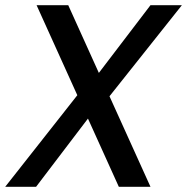

<svg xmlns="http://www.w3.org/2000/svg" viewBox="-40 -720 721 740"><path d="M-20 0 258 -353 101 -700H223L341 -439L540 -700H661L382 -349L540 0H418L299 -263L99 0Z"/></svg>

Font: DeepMind Sans Medium
Style: Italic
Weight: 500
Italic angle: -10°
Designer: Jonny Pinhorn / Modifications: Colophon Foundry
Foundry: Colophon Foundry
Version: Version 1.002; ttfautohint (v1.8.2)